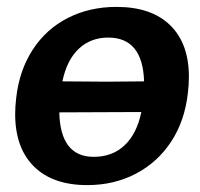

<svg xmlns="http://www.w3.org/2000/svg" viewBox="-20 -528 579 557"><path d="M528 -305Q528 -282 525 -258Q516 -177 476.5 -117Q437 -57 374 -24Q311 9 233 9Q133 9 78.5 -45Q24 -99 24 -197Q24 -220 27 -244Q36 -324 75 -384Q114 -444 177 -476Q240 -508 318 -508Q419 -508 473.5 -455Q528 -402 528 -305ZM161 -292 290 -291 398 -292Q394 -419 294 -419Q243 -419 208.5 -386.5Q174 -354 161 -292ZM390 -203 152 -202Q155 -73 252 -73Q306 -73 341.5 -106.5Q377 -140 390 -203Z"/></svg>

Font: Alegreya SC ExtraBold
Style: Italic
Weight: 800
Italic angle: -7°
Designer: Juan Pablo del Peral
Foundry: Huerta Tipografica
Version: Version 2.007; ttfautohint (v1.6)